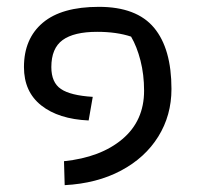

<svg xmlns="http://www.w3.org/2000/svg" viewBox="-20 -478 575 561"><path d="M167 -7Q274 -18 337.5 -71.5Q401 -125 401 -213Q401 -260 390.5 -301Q380 -342 363 -371Q321 -385 264 -385Q196 -385 163 -361Q130 -337 130 -282Q130 -237 158 -218Q186 -199 251 -195L239 -126Q151 -130 100.5 -170Q50 -210 50 -282Q50 -365 105 -411.5Q160 -458 269 -458Q379 -458 430 -397Q481 -336 481 -218Q481 -141 442.5 -79Q404 -17 333.5 20.5Q263 58 169 63Z"/></svg>

Font: Athiti Medium
Style: Regular
Weight: 500
Designer: CadsonDemak Team
Foundry: CadsonDemak
Version: Version 1.032